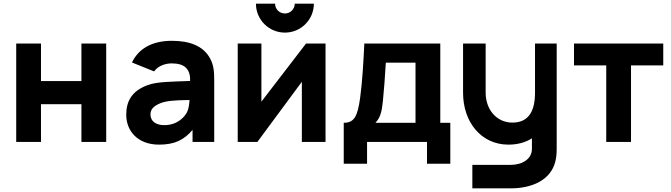

<svg xmlns="http://www.w3.org/2000/svg" viewBox="-20 -779 3686 1054"><path d="M69 0H205V-207H427V0H563V-540H427V-334H205V-540H69Z M704.5 -436 826 -387C848.5 -419 889.5 -431 923 -431C993.5 -431 1026 -400 1023.5 -334.5C921.5 -330.5 843 -331 791 -312C704 -280 673 -224 673 -149C673 -59 737 15 853 15C936 15 989 -9 1037 -66V0H1156V-330C1156 -380 1155 -417.5 1134 -457C1096 -529 1018 -555 923 -555C809 -555 738.5 -507.5 704.5 -436ZM806 -151C806 -178 822 -197 862 -213C893 -224.5 929.5 -229 1020.5 -230C1019 -207.5 1016 -182.5 1007 -164C996 -141 957 -92 882 -92C835 -92 806 -114 806 -151Z M1767 -540H1660L1415 -221V-540H1285V0H1393L1637 -330V0H1767ZM1385 -759C1385 -671 1456 -600 1544 -600C1632 -600 1703 -671 1703 -759H1598C1598 -729 1574 -705 1544 -705C1514 -705 1490 -729 1490 -759Z M1867 -105V120H1995V0H2324V120H2452V-105H2397V-540H1980C1975 -435 1969 -331 1957 -242C1943 -139 1924 -105 1867 -105ZM2041 -105C2068 -133 2076 -166 2082 -225C2088 -286 2094 -362 2098 -435H2261V-105Z M2522 -270C2522 -108 2622 15 2771 15C2822 15 2865 2.5 2900 -19.5V35C2902 95 2845 126 2784 126H2573V255H2783C2902 255 3002 209 3028 110C3034 87 3036 64 3036 37V-540H2917V-270C2917 -172 2884 -106 2793 -106C2705 -106 2646 -179 2646 -270V-540H2522Z M3308 0H3444V-420H3621V-540H3131V-420H3308Z"/></svg>

Font: Eudonet ExtraBold
Style: Regular
Weight: 800
Designer: Mikhail Sharanda
Foundry: Mikhail Sharanda
Version: Version 4.503;Glyphs 3.1.2 (3151)